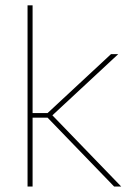

<svg xmlns="http://www.w3.org/2000/svg" viewBox="-20 -684 493 704"><path d="M398.5 0 154.5 -252.5H93V-269.5H154.5L387 -485.5H413.5L166 -255.5V-267.5L424.5 0ZM81 0V-664.5H99.5V0Z"/></svg>

Font: Anek Gujarati Thin
Style: Regular
Weight: 250
Version: Version 1.003